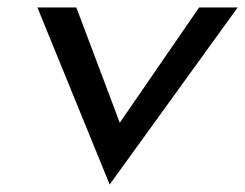

<svg xmlns="http://www.w3.org/2000/svg" viewBox="-20 -471 655 513"><path d="M80 -451 273 22 615 -451H512L300 -143L184 -451Z"/></svg>

Font: Charger Sport
Style: BdObl
Weight: 700
Designer: Jasper
Foundry: Cannot Into Space Fonts
Version: Version 1.1